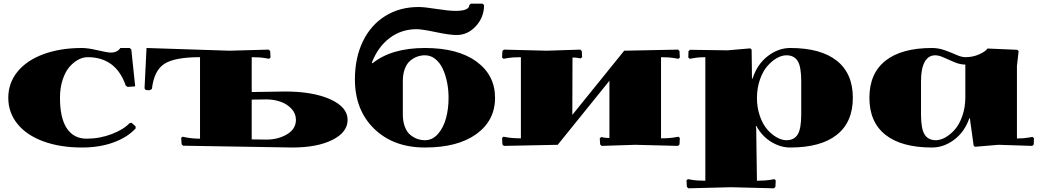

<svg xmlns="http://www.w3.org/2000/svg" viewBox="-20 -790 5654 1041"><path d="M449.2 -38.1Q521 -38.1 586.2 -63.2Q651.4 -88.4 683.1 -123L693.8 -124L714.8 -105L715.8 -94.2Q671.9 -45.9 596.2 -18.1Q520.5 9.8 424.8 9.8Q305.7 9.8 214.8 -23.7Q124 -57.1 74.5 -118.4Q24.9 -179.7 24.9 -259.8Q24.9 -339.8 75 -401.4Q125 -462.9 215.8 -496.3Q306.6 -529.8 424.8 -529.8Q457.5 -529.8 510 -517.3Q562.5 -504.9 581.1 -504.9Q615.7 -504.9 632.8 -529.8H683.1L691.9 -522L712.9 -321.8L671.9 -318.8L662.1 -325.2Q608.9 -480 455.1 -480Q429.7 -480 404.1 -466.3Q378.4 -452.6 356 -426.5Q333.5 -400.4 319.3 -356.9Q305.2 -313.5 305.2 -259.8Q305.2 -149.4 342.5 -93.8Q379.9 -38.1 449.2 -38.1Z M1424.8 -251 1344.7 -250V-34.2L1424.8 -33.2Q1488.3 -33.2 1536.4 -62Q1584.5 -90.8 1584.5 -140.1Q1584.5 -174.3 1560.5 -200.2Q1536.6 -226.1 1501 -238.5Q1465.3 -251 1424.8 -251ZM1344.7 -480V-291L1524.4 -293.9Q1677.2 -293.9 1771 -251.5Q1864.7 -209 1864.7 -140.1Q1864.7 -72.8 1782.2 -31.5Q1699.7 9.8 1564.5 9.8L972.7 0L964.8 -7.8L962.4 -43L970.7 -48.8L988.8 -44.9Q1024.9 -38.1 1064.5 -38.1V-480Q926.8 -480 870.8 -443.6Q814.9 -407.2 803.7 -308.1L792.5 -300.8L770.5 -301.8L763.7 -311L774.4 -529.8L1224.6 -515.1L1436.5 -521L1444.8 -513.2L1446.8 -478L1438.5 -471.2L1422.9 -474.1Q1391.6 -480 1344.7 -480Z M1996.1 -450.2 1999.5 -446.8Q2102.5 -529.8 2284.2 -529.8Q2462.4 -529.8 2563.2 -456.3Q2664.1 -382.8 2664.1 -259.8Q2664.1 -136.7 2563.2 -63.5Q2462.4 9.8 2284.2 9.8Q2113.3 9.8 2008.8 -91.8Q1904.3 -193.4 1904.3 -359.9Q1904.3 -476.1 1947.3 -565.2Q1990.2 -654.3 2068.6 -703.1Q2147 -752 2249.5 -752Q2280.8 -752 2346.9 -741.5Q2413.1 -731 2449.2 -731Q2524.4 -731 2524.4 -762.2L2532.2 -770H2596.2L2604.5 -762.2Q2604.5 -696.8 2560.3 -648.4Q2516.1 -600.1 2455.1 -600.1Q2417.5 -600.1 2342.3 -616Q2267.1 -631.8 2239.3 -631.8Q2156.2 -631.8 2092.8 -584Q2029.3 -536.1 1996.1 -450.2ZM2284.2 -490.2Q2263.2 -490.2 2243.4 -483.4Q2223.6 -476.6 2205.1 -461.7Q2186.5 -446.8 2175.3 -418Q2164.1 -389.2 2164.1 -350.1V-169.9Q2164.1 -130.9 2175.3 -102.1Q2186.5 -73.2 2205.1 -58.3Q2223.6 -43.5 2243.4 -36.6Q2263.2 -29.8 2284.2 -29.8Q2324.7 -29.8 2354.5 -63.7Q2384.3 -97.7 2398.2 -148.9Q2412.1 -200.2 2412.1 -259.8Q2412.1 -303.7 2403.8 -344.5Q2395.5 -385.3 2380.1 -418Q2364.7 -450.7 2339.8 -470.5Q2314.9 -490.2 2284.2 -490.2Z M3284.2 -42V-352.1L3003.9 -4.9L2711.9 1L2704.1 -6.8L2702.1 -42L2710 -48.8L2726.1 -45.9Q2757.3 -40 2804.2 -40V-480Q2757.3 -480 2726.1 -474.1L2710 -471.2L2702.1 -478L2704.1 -513.2L2711.9 -521L2943.8 -515.1L3126 -521L3134.3 -513.2L3136.2 -480L3127.9 -473.1L3112.3 -476.1Q3102.5 -478 3084 -478L3083 -167L3364.3 -515.1L3656.2 -521L3664.1 -513.2L3666 -478L3658.2 -471.2L3642.1 -474.1Q3610.8 -480 3564 -480V-40Q3610.8 -40 3642.1 -45.9L3658.2 -48.8L3666 -42L3664.1 -6.8L3656.2 1L3424.3 -4.9L3242.2 1L3233.9 -6.8L3231.9 -40L3240.2 -46.9L3255.9 -43.9Q3265.6 -42 3284.2 -42Z M4084 -259.8Q4084 -206.1 4099.9 -160.9Q4115.7 -115.7 4139.9 -88.1Q4164.1 -60.5 4191.4 -45.2Q4218.8 -29.8 4244.1 -29.8Q4285.2 -29.8 4304.7 -60.5Q4324.2 -91.3 4324.2 -169.9V-350.1Q4324.2 -428.7 4304.7 -459.5Q4285.2 -490.2 4244.1 -490.2Q4218.8 -490.2 4191.7 -474.9Q4164.6 -459.5 4140.4 -431.6Q4116.2 -403.8 4100.3 -358.6Q4084.5 -313.5 4084 -259.8ZM3804.2 -480Q3767.1 -480 3735.8 -474.1L3720.2 -471.2L3711.9 -478L3712.9 -512.2L3721.2 -520L3924.3 -517.1L4047.9 -527.8L4055.2 -521Q4055.2 -514.2 4056.2 -443.1Q4057.1 -372.1 4057.1 -363.8H4060.1Q4085.4 -441.9 4142.8 -485.8Q4200.2 -529.8 4264.2 -529.8Q4430.2 -529.8 4517.1 -460.7Q4604 -391.6 4604 -259.8Q4604 -127.9 4517.1 -59.1Q4430.2 9.8 4264.2 9.8Q4211.4 9.8 4161.1 -21Q4110.8 -51.8 4081.1 -106.9L4078.1 -106L4080.1 -91.8L4084 189.9Q4130.9 189.9 4162.1 184.1L4178.2 181.2L4186 188L4184.1 223.1L4176.3 231L3943.8 225.1L3711.9 231L3704.1 223.1L3702.1 188L3710 181.2L3726.1 184.1Q3757.3 189.9 3804.2 189.9Z M5493.7 -39.1Q5530.8 -39.1 5562 -44.9L5577.6 -47.9L5585.9 -41L5585 -6.8L5576.7 1L5394 -4.9L5265.6 5.9L5258.8 -1Q5258.8 -6.8 5248.8 -74.7Q5238.8 -142.6 5238.8 -148.9H5235.8Q5209 -73.7 5152.8 -32Q5096.7 9.8 5033.7 9.8Q4867.7 9.8 4780.8 -59.1Q4693.8 -127.9 4693.8 -259.8Q4693.8 -391.6 4780.8 -460.7Q4867.7 -529.8 5033.7 -529.8Q5068.8 -529.8 5103.3 -517.3Q5137.7 -504.9 5165.8 -492.4Q5193.8 -480 5213.9 -480Q5255.4 -480 5290 -495.8Q5324.7 -511.7 5334 -526.9L5495.6 -520L5502.9 -513.2Q5493.7 -439 5493.7 -432.1ZM5213.9 -439.9Q5186 -439.9 5155.8 -452.4Q5125.5 -464.8 5098.4 -477.5Q5071.3 -490.2 5050.8 -490.2Q5013.2 -490.2 4993.4 -454.1Q4973.6 -418 4973.6 -350.1V-169.9Q4973.6 -91.3 4993.2 -60.5Q5012.7 -29.8 5053.7 -29.8Q5079.1 -29.8 5106.2 -45.2Q5133.3 -60.5 5157.5 -88.1Q5181.6 -115.7 5197.5 -160.9Q5213.4 -206.1 5213.9 -259.8Z"/></svg>

Font: Yokawerad
Style: Regular
Weight: 500
Designer: gluk
Foundry: gluk
Version: Version 0.79